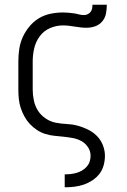

<svg xmlns="http://www.w3.org/2000/svg" viewBox="-20 -581 540 816"><path d="M255 215V160H256Q268 160 281 158.5Q294 157 306 153.5Q318 150 329 143.5Q340 137 348.5 127.5Q357 118 361 106Q365 94 365 81Q365 61 353.5 44Q342 27 325 18Q308 9 288.5 5.5Q269 2 249.5 0Q230 -2 210 -4Q190 -6 171.5 -12Q153 -18 136.5 -29Q120 -40 106.5 -54.5Q93 -69 83.5 -86.5Q74 -104 68 -122.5Q62 -141 60 -160.5Q58 -180 58 -200V-320Q58 -347 62 -373.5Q66 -400 77 -424Q88 -448 105.5 -469Q123 -490 145.5 -503.5Q168 -517 194.5 -522.5Q221 -528 248 -528Q259 -528 270 -527Q281 -526 292.5 -524.5Q304 -523 314.5 -520Q325 -517 337 -517Q345 -517 352.5 -520.5Q360 -524 365 -530.5Q370 -537 371.5 -545Q373 -553 373 -561H434Q434 -543 430.5 -524Q427 -505 415 -490.5Q403 -476 385 -469.5Q367 -463 348 -463Q335 -463 322.5 -464.5Q310 -466 297.5 -468Q285 -470 272.5 -471.5Q260 -473 248 -473Q219 -473 192.5 -461.5Q166 -450 149 -427Q132 -404 125.5 -376Q119 -348 119 -320V-200Q119 -177 124 -153.5Q129 -130 141.5 -110.5Q154 -91 174 -77.5Q194 -64 217 -59.5Q240 -55 263.5 -54Q287 -53 309.5 -47Q332 -41 353.5 -30.5Q375 -20 391.5 -3.5Q408 13 417 35.5Q426 58 426 81Q426 101 420.5 121.5Q415 142 402.5 158Q390 174 372.5 185.5Q355 197 336 203.5Q317 210 296.5 212.5Q276 215 256 215Z"/></svg>

Font: Iosevka Custom Light
Style: Regular
Weight: 300
Monospace: yes
Designer: Belleve Invis
Foundry: Belleve Invis
Version: Version 27.3.5